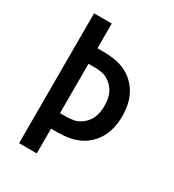

<svg xmlns="http://www.w3.org/2000/svg" viewBox="-178 -838 855 941"><g transform="rotate(30 250.0 -367.5)"><path d="M76 0V-735H176V-595H212Q243 -595 274 -590Q305 -585 333 -572Q361 -559 384 -537Q407 -515 421.5 -487.5Q436 -460 442 -429.5Q448 -399 448 -368Q448 -336 442 -305.5Q436 -275 421.5 -247.5Q407 -220 384 -198Q361 -176 333 -163Q305 -150 274 -145Q243 -140 212 -140H176V0ZM176 -228H212Q230 -228 248.5 -231Q267 -234 283 -243Q299 -252 312 -265.5Q325 -279 333 -295.5Q341 -312 344 -330.5Q347 -349 347 -368Q347 -386 344 -404.5Q341 -423 333 -439.5Q325 -456 312 -469.5Q299 -483 283 -492Q267 -501 248.5 -504Q230 -507 212 -507H176Z"/></g></svg>

Font: Iosevka SS18 Semibold
Style: Regular
Weight: 600
Monospace: yes
Designer: Belleve Invis
Foundry: Belleve Invis
Version: Version 25.1.1; ttfautohint (v1.8.4)